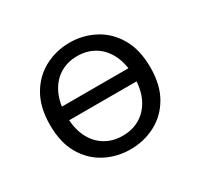

<svg xmlns="http://www.w3.org/2000/svg" viewBox="-115 -641 829 796"><g transform="rotate(-30 300.0 -243.0)"><path d="M300 12Q236 12 181 -16.5Q126 -45 93 -101.5Q60 -158 60 -242Q60 -326 93 -383Q126 -440 181 -469Q236 -498 300 -498Q364 -498 419 -469Q474 -440 507 -383Q540 -326 540 -242Q540 -158 507 -101.5Q474 -45 419 -16.5Q364 12 300 12ZM300 -53Q348 -53 384.5 -75.5Q421 -98 441.5 -140Q462 -182 462 -242Q462 -302 441.5 -345Q421 -388 384.5 -411Q348 -434 300 -434Q252 -434 215.5 -411Q179 -388 158.5 -345Q138 -302 138 -242Q138 -182 158.5 -140Q179 -98 215.5 -75.5Q252 -53 300 -53ZM120 -220V-284H476V-220Z"/></g></svg>

Font: Source Code Variable
Style: Regular
Weight: 400
Monospace: yes
Designer: Paul D. Hunt, Teo Tuominen
Foundry: Adobe Systems Incorporated
Version: Version 1.010;hotconv 1.0.106;makeotfexe 2.5.65593